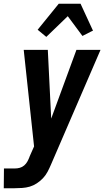

<svg xmlns="http://www.w3.org/2000/svg" viewBox="-50 -785 570 1020"><path d="M-30 215 -29 110H29Q42 110 55 106.5Q68 103 78.5 94Q89 85 95.5 73Q102 61 107 48V47L131 -7L76 -520H204L222 -155L356 -520H484L221 89Q213 108 203 127Q193 146 178.5 161.5Q164 177 145.5 189Q127 201 108 206.5Q89 212 68.5 213.5Q48 215 28 215ZM196 -589 150 -627 262 -765H378L444 -622L435 -618L388 -594L310 -699Z"/></svg>

Font: Iosevka SS18 Extrabold
Style: Italic
Weight: 800
Italic angle: -9°
Monospace: yes
Designer: Belleve Invis
Foundry: Belleve Invis
Version: Version 25.1.1; ttfautohint (v1.8.4)